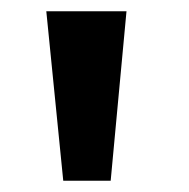

<svg xmlns="http://www.w3.org/2000/svg" viewBox="-20 -748 335 340"><path d="M92 -428H176L204 -728H62Z"/></svg>

Font: Wafeq
Style: Bold
Weight: 700
Designer: Rasmus Andersson & Azza Alameddine
Foundry: Google & TypeTogether
Version: Version 3.000;FEAKit 1.0